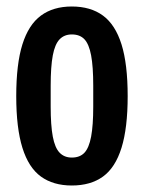

<svg xmlns="http://www.w3.org/2000/svg" viewBox="-20 -559 444 591"><path d="M201 12Q144 12 106 -15.5Q68 -43 49 -104Q30 -165 30 -263Q30 -362 49 -422.5Q68 -483 106 -511Q144 -539 201 -539Q259 -539 297 -511Q335 -483 354 -422.5Q373 -362 373 -263Q373 -165 354 -104Q335 -43 297 -15.5Q259 12 201 12ZM201 -74Q226 -74 240 -89Q254 -104 260.5 -138.5Q267 -173 267 -231V-295Q267 -354 260.5 -388.5Q254 -423 240 -438Q226 -453 201 -453Q178 -453 163.5 -438Q149 -423 142.5 -388.5Q136 -354 136 -295V-231Q136 -173 142.5 -138.5Q149 -104 163.5 -89Q178 -74 201 -74Z"/></svg>

Font: Archivo ExtraCondensed SemiBold
Style: Regular
Weight: 600
Width: 2
Designer: Hector Gatti
Foundry: Omnibus-Type
Version: Version 2.001